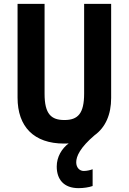

<svg xmlns="http://www.w3.org/2000/svg" viewBox="-20 -827 667 995"><path d="M375 14C375 -17 395 -62 470 -126C527 -167 556 -234 556 -319V-807H416V-342C416 -239 384 -205 314 -205C246 -205 211 -235 211 -341V-807H71V-321C71 -170 156 -83 312 -83C320 -83 328 -83 336 -84C300 -57 274 -14 274 36C274 102 310 148 387 148C413 148 440 144 460 137V50C450 54 431 59 414 59C392 59 375 41 375 14Z"/></svg>

Font: Noto Sans Kannada UI Condensed
Style: Bold
Weight: 700
Width: 3
Designer: Jelle Bosma - Monotype Design Team
Foundry: Monotype Imaging Inc.
Version: Version 2.005